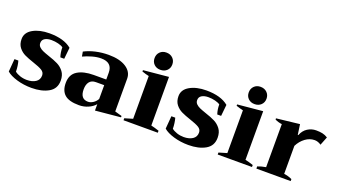

<svg xmlns="http://www.w3.org/2000/svg" viewBox="-59 -1210 3053 1726"><g transform="rotate(20 1467.0 -347.0)"><path d="M32 -59 42 -181H79Q85 -162 89 -134Q93 -106 93 -80Q112 -64 143.5 -53.5Q175 -43 209 -43Q260 -43 293 -64.5Q326 -86 326 -127Q326 -158 298 -175Q270 -192 212 -211Q158 -229 123.5 -245.5Q89 -262 64.5 -293Q40 -324 40 -373Q40 -436 103 -471.5Q166 -507 260 -507Q399 -507 472 -446L461 -337H424Q410 -379 410 -428Q394 -440 362.5 -448Q331 -456 297 -456Q259 -456 234.5 -441.5Q210 -427 210 -397Q210 -375 224.5 -360.5Q239 -346 260 -336.5Q281 -327 322 -313Q377 -295 413 -277Q449 -259 474 -226Q499 -193 499 -141Q499 -63 434.5 -26.5Q370 10 273 10Q198 10 132 -9.5Q66 -29 32 -59Z M548 -138Q548 -219 606 -255Q664 -291 761 -291H880V-356Q880 -454 773 -454Q733 -454 687.5 -441Q642 -428 604 -410L596 -455Q643 -480 703 -493.5Q763 -507 826 -507Q932 -507 993 -467.5Q1054 -428 1054 -362V-49Q1082 -42 1121 -30V-17L880 6V-55Q854 -25 813.5 -7.5Q773 10 727 10Q632 10 590 -27Q548 -64 548 -138ZM880 -105V-237H801Q760 -237 739.5 -211Q719 -185 719 -139Q719 -47 793 -47Q817 -47 841.5 -63Q866 -79 880 -105Z M1222 -621Q1222 -657 1245.5 -680.5Q1269 -704 1306 -704Q1344 -704 1368 -680.5Q1392 -657 1392 -621Q1392 -585 1368 -562Q1344 -539 1306 -539Q1269 -539 1245.5 -562Q1222 -585 1222 -621ZM1151 -19Q1168 -25 1228 -42V-451Q1199 -457 1161 -470V-483L1402 -506V-41Q1438 -33 1479 -19V0H1151Z M1533 -59 1543 -181H1580Q1586 -162 1590 -134Q1594 -106 1594 -80Q1613 -64 1644.5 -53.5Q1676 -43 1710 -43Q1761 -43 1794 -64.5Q1827 -86 1827 -127Q1827 -158 1799 -175Q1771 -192 1713 -211Q1659 -229 1624.5 -245.5Q1590 -262 1565.5 -293Q1541 -324 1541 -373Q1541 -436 1604 -471.5Q1667 -507 1761 -507Q1900 -507 1973 -446L1962 -337H1925Q1911 -379 1911 -428Q1895 -440 1863.5 -448Q1832 -456 1798 -456Q1760 -456 1735.5 -441.5Q1711 -427 1711 -397Q1711 -375 1725.5 -360.5Q1740 -346 1761 -336.5Q1782 -327 1823 -313Q1878 -295 1914 -277Q1950 -259 1975 -226Q2000 -193 2000 -141Q2000 -63 1935.5 -26.5Q1871 10 1774 10Q1699 10 1633 -9.5Q1567 -29 1533 -59Z M2123 -621Q2123 -657 2146.5 -680.5Q2170 -704 2207 -704Q2245 -704 2269 -680.5Q2293 -657 2293 -621Q2293 -585 2269 -562Q2245 -539 2207 -539Q2170 -539 2146.5 -562Q2123 -585 2123 -621ZM2052 -19Q2069 -25 2129 -42V-451Q2100 -457 2062 -470V-483L2303 -506V-41Q2339 -33 2380 -19V0H2052Z M2422 -21Q2456 -35 2500 -42V-454Q2485 -455 2465 -461Q2445 -467 2433 -474V-485L2654 -510L2668 -412H2673Q2692 -460 2729.5 -483.5Q2767 -507 2810 -507Q2845 -507 2871 -501.5Q2897 -496 2922 -480L2890 -399Q2860 -420 2828 -420Q2781 -420 2739.5 -389.5Q2698 -359 2673 -309V-41Q2714 -36 2750 -19V0H2422Z"/></g></svg>

Font: Trirong ExtraBold
Style: Regular
Weight: 800
Designer: Katatrad Team
Foundry: CadsonDemak
Version: Version 1.001